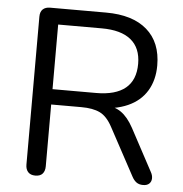

<svg xmlns="http://www.w3.org/2000/svg" viewBox="-51 -754 772 811"><g transform="rotate(5 334.5 -349.0)"><path d="M128 7Q108 7 97.5 -4.5Q87 -16 87 -36V-663Q87 -684 98 -694.5Q109 -705 129 -705H366Q479 -705 540 -652Q601 -599 601 -501Q601 -439 573.5 -393.5Q546 -348 493 -324.5Q440 -301 366 -301L376 -314H396Q435 -314 464 -294Q493 -274 517 -230L613 -51Q621 -37 620.5 -23.5Q620 -10 611 -1.5Q602 7 585 7Q568 7 557 -1Q546 -9 538 -24L429 -226Q406 -269 376 -283.5Q346 -298 297 -298H169V-36Q169 -16 159 -4.5Q149 7 128 7ZM169 -363H354Q436 -363 478 -397.5Q520 -432 520 -501Q520 -568 478 -602.5Q436 -637 354 -637H169Z"/></g></svg>

Font: Nunito ExtraLight
Style: Regular
Weight: 400
Version: Version 3.602